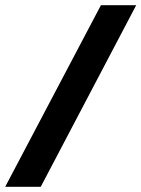

<svg xmlns="http://www.w3.org/2000/svg" viewBox="-21 -720 545 740"><path d="M-1 0H136L504 -700H368Z"/></svg>

Font: Arthouse Owned
Style: Bold Italic
Weight: 700
Italic angle: -10°
Designer: Jeremy Tribby
Foundry: Tribby Type
Version: Version 1.000;PS 001.000;hotconv 1.0.88;makeotf.lib2.5.64775